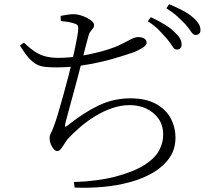

<svg xmlns="http://www.w3.org/2000/svg" viewBox="-20 -841 1040 906"><path d="M814 -607Q803 -607 793.5 -622.5Q784 -638 768 -658Q752 -676 731 -698Q710 -720 677 -741L692 -760Q728 -743 756 -726Q784 -709 801 -692Q821 -674 829 -660Q837 -646 837 -631Q837 -619 830.5 -613Q824 -607 814 -607ZM329 18Q388 16 435.5 9.5Q483 3 519 -6Q611 -30 661.5 -62.5Q712 -95 731 -131.5Q750 -168 750 -204Q750 -250 728 -281Q706 -312 670.5 -328.5Q635 -345 593 -345Q551 -345 510 -331Q469 -317 431 -294Q393 -271 359 -242Q325 -213 297 -182Q291 -174 283 -161Q275 -148 267 -138Q259 -128 250 -128Q242 -128 233.5 -137.5Q225 -147 219.5 -161Q214 -175 214 -189Q214 -202 219.5 -211Q225 -220 235 -248Q244 -271 255.5 -310.5Q267 -350 279.5 -394.5Q292 -439 302.5 -480Q313 -521 319 -547Q326 -576 332.5 -607Q339 -638 344 -664.5Q349 -691 349 -703Q350 -717 345 -722.5Q340 -728 328 -731Q316 -735 301 -737.5Q286 -740 267 -742L266 -766Q282 -769 297.5 -771.5Q313 -774 327 -774Q347 -774 370 -765.5Q393 -757 408.5 -745.5Q424 -734 424 -722Q424 -714 419 -707.5Q414 -701 407.5 -693Q401 -685 397 -670Q391 -648 383.5 -619Q376 -590 365 -547Q358 -519 348 -481Q338 -443 327 -402.5Q316 -362 306 -326Q296 -290 290 -266Q285 -248 287 -244Q289 -240 307 -255Q376 -310 446 -343.5Q516 -377 595 -377Q668 -377 715.5 -351Q763 -325 785.5 -282.5Q808 -240 808 -191Q808 -138 780.5 -97.5Q753 -57 705 -28Q657 1 595 18Q533 35 465.5 41Q398 47 332 44ZM246 -523Q215 -523 192.5 -525.5Q170 -528 151.5 -538Q133 -548 115 -568.5Q97 -589 74 -626L93 -640Q123 -611 147.5 -595.5Q172 -580 198 -574Q224 -568 256 -568Q306 -568 362.5 -577.5Q419 -587 471 -602Q523 -617 556 -634Q584 -649 601.5 -657.5Q619 -666 632 -666Q639 -666 646.5 -664.5Q654 -663 659.5 -660Q665 -657 668.5 -651.5Q672 -646 672 -639Q672 -628 653.5 -616Q635 -604 610 -594Q589 -587 551.5 -575Q514 -563 465 -551Q416 -539 360 -531Q304 -523 246 -523ZM903 -676Q892 -676 882 -691Q872 -706 856 -725Q837 -745 817.5 -763Q798 -781 765 -802L778 -821Q815 -806 843 -791Q871 -776 888 -761Q908 -744 917 -729.5Q926 -715 926 -699Q926 -688 919.5 -682Q913 -676 903 -676Z"/></svg>

Font: Noto Serif JP ExtraLight Light
Style: Regular
Weight: 300
Version: Version 2.003-H1;hotconv 1.1.1;makeotfexe 2.6.0